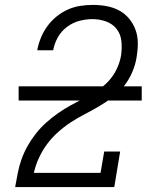

<svg xmlns="http://www.w3.org/2000/svg" viewBox="-20 -763 640 783"><path d="M42 0V-1Q47 -29 52.5 -57.5Q58 -86 68 -114Q78 -142 93 -168.5Q108 -195 127 -219Q146 -243 169 -263.5Q192 -284 217 -301.5Q242 -319 268.5 -333.5Q295 -348 322 -362Q349 -376 375 -392.5Q401 -409 422 -431.5Q443 -454 456 -481.5Q469 -509 474 -538V-539Q478 -567 475 -595.5Q472 -624 455.5 -645Q439 -666 412.5 -675.5Q386 -685 357 -685Q331 -685 304 -678Q277 -671 253.5 -653.5Q230 -636 216 -611Q202 -586 197 -559V-558H132V-559Q137 -585 147 -609.5Q157 -634 173 -656Q189 -678 210.5 -695.5Q232 -713 256.5 -724Q281 -735 307 -739Q333 -743 358 -743Q387 -743 414.5 -738Q442 -733 465.5 -720.5Q489 -708 506.5 -687Q524 -666 533 -640.5Q542 -615 542 -586.5Q542 -558 537 -529Q532 -498 519 -468Q506 -438 486 -412.5Q466 -387 439 -366.5Q412 -346 384 -329.5Q356 -313 326 -297.5Q296 -282 268.5 -264Q241 -246 216 -223.5Q191 -201 171.5 -174.5Q152 -148 138.5 -118.5Q125 -89 118 -58H390L405 -145H470L446 0ZM558 -353H56V-411H558Z"/></svg>

Font: Iosevka Etoile Light
Style: Italic
Weight: 300
Italic angle: -9°
Designer: Belleve Invis
Foundry: Belleve Invis
Version: Version 22.1.2; ttfautohint (v1.8.4)